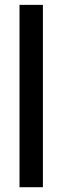

<svg xmlns="http://www.w3.org/2000/svg" viewBox="-20 -782 261 802"><path d="M159.2 0H61.5V-761.7H159.2Z"/></svg>

Font: Franco
Style: Regular
Weight: 400
Designer: Google
Version: Version 1.200311; 2013